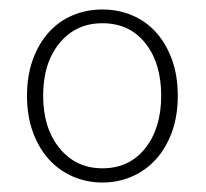

<svg xmlns="http://www.w3.org/2000/svg" viewBox="-20 -827 435 405"><path d="M196 -442Q163 -442 134 -454.5Q105 -467 83.5 -490.5Q62 -514 49.5 -548Q37 -582 37 -625Q37 -668 49.5 -702Q62 -736 83.5 -759.5Q105 -783 134 -795Q163 -807 196 -807Q229 -807 258 -795Q287 -783 308.5 -759.5Q330 -736 342.5 -702Q355 -668 355 -625Q355 -582 342.5 -548Q330 -514 308.5 -490.5Q287 -467 258 -454.5Q229 -442 196 -442ZM196 -472Q253 -472 286.5 -514.5Q320 -557 320 -625Q320 -694 286.5 -736Q253 -778 196 -778Q140 -778 105.5 -736Q71 -694 71 -625Q71 -557 105.5 -514.5Q140 -472 196 -472Z"/></svg>

Font: SpoqaHanSans
Style: Thin
Weight: 250
Designer: [Spoqa Han Sans] Dong-huui Kim \uAE40 \uB3D9 \uD718   [Noto Sans] Ryoko NISHIZUKA \u897F \u585A \u6DBC \u5B50  (kana & i
Foundry: Spoqa (http://bi.spoqa.com)
Version: Version 1.004;PS 1.004;hotconv 1.0.82;makeotf.lib2.5.63406